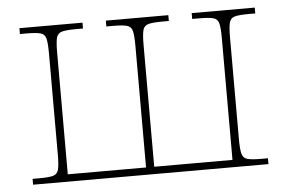

<svg xmlns="http://www.w3.org/2000/svg" viewBox="-43 -596 983 655"><g transform="rotate(-5 448.0 -268.0)"><path d="M45 0V-20H67Q100 -20 115 -24Q130 -28 134 -44Q138 -60 138 -94V-442Q138 -477 134 -492.5Q130 -508 115 -512Q100 -516 67 -516H45V-536H261V-516H237Q205 -516 189.5 -512Q174 -508 170 -492.5Q166 -477 166 -442V-25H434V-442Q434 -477 430 -492.5Q426 -508 411 -512Q396 -516 363 -516H341V-536H555V-516H533Q501 -516 485.5 -512Q470 -508 466 -492.5Q462 -477 462 -442V-25H730V-442Q730 -477 726 -492.5Q722 -508 707 -512Q692 -516 659 -516H635V-536H851V-516H829Q796 -516 781 -512Q766 -508 762 -492.5Q758 -477 758 -442V-94Q758 -60 762 -44Q766 -28 781 -24Q796 -20 829 -20H851V0Z"/></g></svg>

Font: Noto Serif Thin
Style: Regular
Weight: 100
Designer: Monotype Design Team
Foundry: Monotype Imaging Inc.
Version: Version 2.015